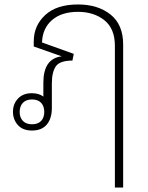

<svg xmlns="http://www.w3.org/2000/svg" viewBox="-20 -579 660 859"><path d="M494 260V-374Q494 -451 447 -488.5Q400 -526 329 -526Q255 -526 212.5 -489Q170 -452 168 -389L310 -338L304 -308Q248 -308 230 -282.5Q212 -257 212 -205V-96Q212 -49 189.5 -22Q167 5 123 5Q82 5 60 -19.5Q38 -44 38 -79Q38 -114 60.5 -138Q83 -162 122 -162Q154 -162 174 -147V-209Q174 -317 256 -327L131 -371V-394Q131 -464 182 -511.5Q233 -559 329 -559Q418 -559 474.5 -514Q531 -469 531 -380V260ZM123 -23Q150 -23 164 -38Q178 -53 178 -78Q178 -104 164 -119Q150 -134 123 -134Q97 -134 82.5 -119Q68 -104 68 -78Q68 -53 82.5 -38Q97 -23 123 -23Z"/></svg>

Font: Noto Sans Thai Looped ExtLight
Style: Regular
Weight: 200
Designer: Sasikarn Vongin, Ben Mitchell
Foundry: The Fontpad Ltd
Version: Version 1.00